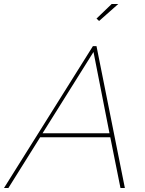

<svg xmlns="http://www.w3.org/2000/svg" viewBox="-59 -941 726 961"><path d="M406 -710H424L566 0H544L493 -254H142L-17 0H-39ZM489 -274 409 -681 154 -274ZM437 -836 424 -848 500 -921H533Z"/></svg>

Font: Raleway Thin
Style: Italic
Weight: 100
Italic angle: -12°
Designer: Matt McInerney, Pablo Impallari, Rodrigo Fuenzalida
Foundry: Matt McInerney, Pablo Impallari, Rodrigo Fuenzalida
Version: Version 4.026